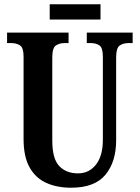

<svg xmlns="http://www.w3.org/2000/svg" viewBox="-20 -866 652 896"><path d="M312 10Q246 10 196 -12.5Q146 -35 118 -85Q90 -135 90 -217V-602Q90 -643 73.5 -654Q57 -665 32 -665H13V-714H300V-665H282Q257 -665 240.5 -653.5Q224 -642 224 -598V-210Q224 -125 256.5 -91Q289 -57 344 -57Q396 -57 428 -98Q460 -139 460 -213V-602Q460 -643 444 -654Q428 -665 403 -665H385V-714H599V-665H580Q555 -665 538.5 -653.5Q522 -642 522 -598V-211Q522 -111 472 -50.5Q422 10 312 10ZM212 -775V-846H449V-775Z"/></svg>

Font: Noto Serif Armenian ExtraCondensed
Style: Bold
Weight: 700
Width: 2
Designer: Monotype Design Team
Foundry: Monotype Imaging Inc.
Version: Version 2.008; ttfautohint (v1.8.4.7-5d5b)